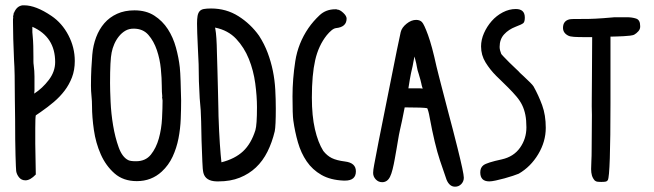

<svg xmlns="http://www.w3.org/2000/svg" viewBox="-20 -771 2466 724"><path d="M30 -708H29Q29 -710 30 -712Q31 -714 31 -716Q31 -718 31.5 -719.5Q32 -721 32 -723H33Q43 -748 65 -751H71Q115 -751 174 -711Q214 -684 238 -638Q262 -592 262 -541Q262 -507 251.5 -479.5Q241 -452 223.5 -429Q206 -406 183 -386.5Q160 -367 134 -349L115 -336Q113 -328 113 -288V-229L115 -113Q94 -91 76 -91Q61 -91 52 -102Q43 -113 41 -126Q40 -134 38.5 -185Q37 -236 37 -321Q37 -341 36.5 -360Q36 -379 36 -396Q36 -504 33 -543Q31 -588 30 -624Q29 -660 29 -686Q29 -693 29 -698Q29 -703 30 -708ZM103 -638Q105 -618 105.5 -597.5Q106 -577 106 -557Q106 -548 106 -540Q106 -532 107 -526Q110 -503 110 -483Q110 -463 110 -449Q110 -435 110 -430Q110 -425 109 -418Q140 -438 164 -469.5Q188 -501 188 -537Q188 -632 102 -670V-657Q102 -654 102 -649.5Q102 -645 103 -638Z M328 -565Q331 -600 342.5 -630.5Q354 -661 373.5 -683.5Q393 -706 421.5 -719Q450 -732 487 -732Q531 -732 562 -712Q593 -692 613 -661Q633 -630 643.5 -591.5Q654 -553 658 -517Q660 -497 661 -465.5Q662 -434 663 -392Q663 -359 661.5 -322Q660 -285 653 -249Q646 -213 631 -180.5Q616 -148 590 -124Q551 -88 496 -88Q445 -88 412 -117Q379 -146 360 -189Q341 -232 334 -281Q327 -330 327 -370Q327 -390 325 -409Q323 -428 323 -448Q323 -483 324.5 -512.5Q326 -542 328 -565ZM395 -458Q395 -432 397 -387.5Q399 -343 406.5 -298Q414 -253 427.5 -215.5Q441 -178 464 -167Q472 -163 493 -163Q529 -163 549 -188Q569 -213 579 -249Q589 -285 591 -324.5Q593 -364 593 -392L591 -406H592Q591 -414 590.5 -424.5Q590 -435 590 -449Q590 -475 586.5 -511.5Q583 -548 571.5 -582Q560 -616 539.5 -639.5Q519 -663 484 -663Q466 -663 452.5 -655Q439 -647 428.5 -634Q418 -621 411 -605Q404 -589 401 -573Q395 -545 395 -458Z M776 -739Q833 -739 879 -710Q925 -681 957 -636Q977 -605 989.5 -571.5Q1002 -538 1009 -503.5Q1016 -469 1018 -433Q1020 -397 1020 -361Q1020 -329 1019 -307.5Q1018 -286 1016 -276Q1006 -234 988.5 -199Q971 -164 945 -139.5Q919 -115 884 -101Q849 -87 804 -87H797Q755 -88 747 -119Q744 -131 743 -162Q742 -193 740 -241Q739 -273 738.5 -313Q738 -353 733 -401Q732 -417 730 -465Q730 -497 729 -529Q728 -561 726 -593Q723 -655 723 -682Q723 -700 725 -711Q727 -722 732.5 -728.5Q738 -735 748.5 -737Q759 -739 776 -739ZM792 -662Q797 -635 798 -572Q799 -541 800 -504.5Q801 -468 802 -426Q803 -384 803.5 -361Q804 -338 804 -333Q806 -273 809 -229Q812 -185 815 -159Q866 -172 896.5 -200.5Q927 -229 943 -280Q949 -300 949 -367Q949 -408 942.5 -456.5Q936 -505 918.5 -548.5Q901 -592 870.5 -624.5Q840 -657 791 -667Q791 -665 791.5 -664Q792 -663 792 -662Z M1143 -665Q1161 -691 1185 -713.5Q1209 -736 1244 -736H1249L1251 -735Q1261 -735 1274 -723Q1287 -711 1287 -701Q1287 -669 1247 -665Q1239 -664 1230 -656.5Q1221 -649 1212 -638Q1181 -599 1168.5 -544Q1156 -489 1156 -403Q1156 -334 1167.5 -284Q1179 -234 1199 -202Q1213 -184 1231 -175Q1249 -166 1281 -162Q1322 -157 1322 -125Q1322 -90 1281 -90H1276Q1226 -92 1192 -111.5Q1158 -131 1136.5 -162.5Q1115 -194 1103.5 -234Q1092 -274 1086 -317Q1083 -338 1083 -407Q1083 -473 1093.5 -540.5Q1104 -608 1143 -665Z M1387 -119Q1387 -124 1388 -132Q1389 -140 1391 -150Q1395 -173 1408 -239Q1421 -305 1443 -414Q1464 -520 1476.5 -581.5Q1489 -643 1491 -650Q1495 -667 1513 -681.5Q1531 -696 1549 -696Q1563 -696 1571 -688Q1579 -680 1594 -639Q1609 -598 1626 -520Q1630 -503 1634.5 -486Q1639 -469 1644 -449Q1656 -401 1671.5 -343.5Q1687 -286 1705 -214Q1729 -118 1729 -101Q1729 -87 1719.5 -77Q1710 -67 1696 -67Q1675 -67 1664 -93Q1659 -106 1639 -166Q1619 -226 1600 -329Q1598 -341 1595.5 -350Q1593 -359 1591 -363Q1576 -366 1512 -366H1506Q1504 -358 1502 -346Q1500 -334 1496 -316Q1492 -298 1488 -280Q1484 -262 1481 -243Q1479 -230 1475.5 -210.5Q1472 -191 1468.5 -171Q1465 -151 1460.5 -133Q1456 -115 1451 -105Q1441 -84 1421 -84Q1407 -84 1397 -94.5Q1387 -105 1387 -119ZM1520 -438H1548Q1556 -438 1562.5 -438Q1569 -438 1574 -437Q1573 -440 1572 -443Q1571 -446 1570 -450L1569 -455Q1568 -460 1565.5 -469.5Q1563 -479 1559 -492Q1554 -506 1552 -519Q1550 -532 1546 -546L1543 -558Q1541 -550 1539.5 -541Q1538 -532 1536 -522Q1529 -493 1525.5 -472Q1522 -451 1520 -438Z M1791 -121Q1791 -139 1803 -148Q1816 -158 1872 -170Q1917 -180 1941 -214Q1965 -248 1965 -291Q1965 -318 1961 -338Q1957 -358 1949 -374.5Q1941 -391 1927.5 -407Q1914 -423 1896 -441Q1881 -456 1869.5 -467Q1858 -478 1851 -485Q1828 -508 1811 -535.5Q1794 -563 1794 -596Q1794 -621 1805 -646Q1816 -671 1834 -691.5Q1852 -712 1876 -724.5Q1900 -737 1925 -737Q1959 -737 1959 -705Q1959 -689 1953.5 -684Q1948 -679 1924 -670Q1898 -660 1881 -641.5Q1864 -623 1864 -594Q1864 -587 1866 -580Q1868 -573 1870 -568Q1870 -567 1879.5 -557Q1889 -547 1901 -535Q1913 -523 1925 -512Q1937 -501 1941 -496L1954 -484Q1969 -470 1979 -460Q1989 -450 1992 -445Q2011 -411 2024.5 -374Q2038 -337 2038 -289Q2038 -237 2009.5 -189.5Q1981 -142 1936 -116Q1929 -113 1914 -108Q1899 -103 1882.5 -98.5Q1866 -94 1850 -90.5Q1834 -87 1825 -87Q1791 -87 1791 -121Z M2103 -666Q2103 -692 2127 -698Q2136 -700 2178 -699.5Q2220 -699 2286 -705Q2294 -706 2304.5 -706Q2315 -706 2324 -706H2344Q2363 -706 2378.5 -701Q2394 -696 2394 -673V-670Q2394 -661 2387 -653Q2380 -645 2371 -640Q2367 -638 2355.5 -636.5Q2344 -635 2331 -634.5Q2318 -634 2306 -633.5Q2294 -633 2288 -633H2282V-381Q2282 -249 2279.5 -174.5Q2277 -100 2272 -92Q2269 -87 2263 -86Q2257 -85 2247 -85Q2241 -85 2234.5 -85.5Q2228 -86 2223 -90Q2215 -99 2212 -109.5Q2209 -120 2209 -133.5Q2209 -147 2210 -164.5Q2211 -182 2211 -206Q2211 -240 2211.5 -272.5Q2212 -305 2212 -338Q2211 -370 2211.5 -401Q2212 -432 2212 -463L2213 -631H2185Q2160 -631 2144.5 -632Q2129 -633 2122 -637Q2103 -647 2103 -666Z"/></svg>

Font: PreciousPlastic
Style: Regular
Weight: 700
Version: Version 001.006